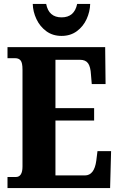

<svg xmlns="http://www.w3.org/2000/svg" viewBox="-20 -953 603 973"><path d="M18 -56H60Q94 -56 94 -109V-600Q94 -635 84.5 -646.5Q75 -658 58 -658H18V-714H513L515 -527H445L441 -575Q439 -614 426.5 -632Q414 -650 385 -650H261V-405H457V-342H261V-64H410Q458 -64 468 -139L474 -187H543L538 0H18ZM146 -933H214Q227 -865 292 -865Q357 -865 371 -933H437Q436 -894 419 -856.5Q402 -819 369.5 -795Q337 -771 292 -771Q247 -771 214.5 -795Q182 -819 164.5 -856.5Q147 -894 146 -933Z"/></svg>

Font: Noto Serif CondBlack
Style: Regular
Weight: 900
Width: 3
Designer: Monotype Design Team
Foundry: Monotype Imaging Inc.
Version: Version 1.001